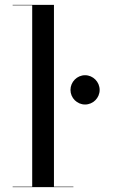

<svg xmlns="http://www.w3.org/2000/svg" viewBox="-20 -770 468 790"><path d="M32 -2V0H282V-2H202V-750H32V-748H112.5V-2ZM270 -400C270 -367 297 -340 330 -340C363 -340 390 -367 390 -400C390 -433 363 -460.5 330 -460.5C297 -460.5 270 -433 270 -400Z"/></svg>

Font: Bodoni* 96pt
Style: Regular
Weight: 400
Version: Version 2.3